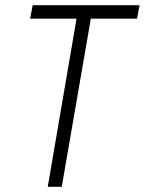

<svg xmlns="http://www.w3.org/2000/svg" viewBox="-20 -720 558 740"><path d="M96 -648H275L164 0H218L330 -648H508L518 -700H106Z"/></svg>

Font: Jost* 300 Light Italic
Style: Italic
Weight: 300
Italic angle: -10°
Version: Version 3.200; ttfautohint (v0.97) -l 8 -r 50 -G 200 -x 14 -